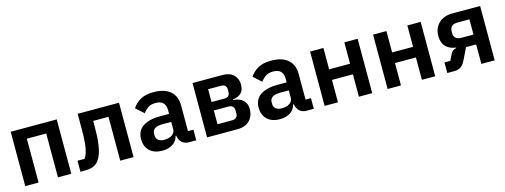

<svg xmlns="http://www.w3.org/2000/svg" viewBox="-16 -1152 4687 1781"><g transform="rotate(-15 2327.5 -261.0)"><path d="M74 0V-522H516V0H388V-421H202V0Z M603 4V-102H671Q685 -121 695.5 -153Q706 -185 711.5 -235.5Q717 -286 717 -362V-522H1114V0H986V-421H839V-356Q839 -262 830 -199Q821 -136 804.5 -97Q788 -58 767 -37Q744 -14 715 -5Q686 4 644 4Z M1716 0H1645Q1616 0 1593.5 -13.5Q1571 -27 1558.5 -53Q1546 -79 1546 -114V-125L1578 -90H1542Q1529 -40 1488.5 -14Q1448 12 1390 12Q1310 12 1267 -30.5Q1224 -73 1224 -142Q1224 -196 1250.5 -231Q1277 -266 1327 -284Q1377 -302 1447 -302H1536V-340Q1536 -383 1513 -407.5Q1490 -432 1439 -432Q1394 -432 1366.5 -412.5Q1339 -393 1320 -366L1244 -434Q1273 -479 1321 -506.5Q1369 -534 1448 -534Q1553 -534 1608.5 -485.5Q1664 -437 1664 -348V-102H1716ZM1536 -225H1454Q1404 -225 1379 -208.5Q1354 -192 1354 -161V-144Q1354 -113 1375 -97Q1396 -81 1433 -81Q1462 -81 1485 -89.5Q1508 -98 1522 -115Q1536 -132 1536 -156Z M1820 0V-522H2107Q2177 -522 2214 -486Q2251 -450 2251 -391Q2251 -341 2224.5 -313Q2198 -285 2143 -278V-273Q2207 -267 2239 -235.5Q2271 -204 2271 -152Q2271 -108 2252 -73Q2233 -38 2197.5 -19Q2162 0 2112 0ZM1945 -93H2086Q2111 -93 2125.5 -106.5Q2140 -120 2140 -145V-173Q2140 -198 2125.5 -211.5Q2111 -225 2086 -225H1945ZM1945 -306H2071Q2094 -306 2107.5 -319Q2121 -332 2121 -355V-380Q2121 -404 2107.5 -416.5Q2094 -429 2071 -429H1945Z M2845 0H2774Q2745 0 2722.5 -13.5Q2700 -27 2687.5 -53Q2675 -79 2675 -114V-125L2707 -90H2671Q2658 -40 2617.5 -14Q2577 12 2519 12Q2439 12 2396 -30.5Q2353 -73 2353 -142Q2353 -196 2379.5 -231Q2406 -266 2456 -284Q2506 -302 2576 -302H2665V-340Q2665 -383 2642 -407.5Q2619 -432 2568 -432Q2523 -432 2495.5 -412.5Q2468 -393 2449 -366L2373 -434Q2402 -479 2450 -506.5Q2498 -534 2577 -534Q2682 -534 2737.5 -485.5Q2793 -437 2793 -348V-102H2845ZM2665 -225H2583Q2533 -225 2508 -208.5Q2483 -192 2483 -161V-144Q2483 -113 2504 -97Q2525 -81 2562 -81Q2591 -81 2614 -89.5Q2637 -98 2651 -115Q2665 -132 2665 -156Z M2949 0V-522H3077V-317H3278V-522H3406V0H3278V-215H3077V0Z M3554 0V-522H3682V-317H3883V-522H4011V0H3883V-215H3682V0Z M4127 0V-102H4183L4210 -157Q4219 -178 4234 -189Q4249 -200 4267 -202V-207Q4206 -214 4170.5 -250.5Q4135 -287 4135 -352Q4135 -405 4158 -443Q4181 -481 4221 -501.5Q4261 -522 4313 -522H4582V0H4454V-187H4357L4302 -74Q4282 -33 4256.5 -16.5Q4231 0 4193 0ZM4339 -282H4454V-428H4339Q4305 -428 4285.5 -412Q4266 -396 4266 -364V-342Q4266 -313 4285.5 -297.5Q4305 -282 4339 -282Z"/></g></svg>

Font: IBM Plex Sans SemiBold
Style: Regular
Weight: 600
Designer: Mike Abbink, Paul van der Laan, Pieter van Rosmalen
Foundry: Bold Monday
Version: Version 3.201